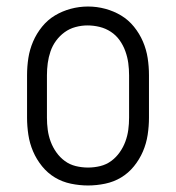

<svg xmlns="http://www.w3.org/2000/svg" viewBox="-20 -561 540 589"><path d="M250 8Q224 8 197.5 2.5Q171 -3 148.5 -16.5Q126 -30 109 -51Q92 -72 81.5 -96.5Q71 -121 67 -147.5Q63 -174 63 -200V-330Q63 -357 67 -383Q71 -409 81.5 -433.5Q92 -458 109 -479Q126 -500 148.5 -513.5Q171 -527 197 -534Q223 -541 250 -541Q277 -541 303 -534Q329 -527 351.5 -513.5Q374 -500 391 -479Q408 -458 418.5 -433.5Q429 -409 433 -383Q437 -357 437 -330V-200Q437 -174 433 -147.5Q429 -121 418.5 -96.5Q408 -72 391 -51Q374 -30 351.5 -16.5Q329 -3 302.5 2.5Q276 8 250 8ZM250 -47Q269 -47 287.5 -51.5Q306 -56 321 -67Q336 -78 347 -93.5Q358 -109 364.5 -126.5Q371 -144 373.5 -162.5Q376 -181 376 -200V-330Q376 -349 373.5 -367.5Q371 -386 364.5 -404Q358 -422 347 -437.5Q336 -453 320 -463.5Q304 -474 285.5 -478.5Q267 -483 248 -483Q230 -483 211.5 -478Q193 -473 178 -462Q163 -451 152 -436Q141 -421 135 -403.5Q129 -386 126.5 -367.5Q124 -349 124 -330V-200Q124 -181 126.5 -162.5Q129 -144 135.5 -126.5Q142 -109 153 -93.5Q164 -78 179 -67Q194 -56 212.5 -51.5Q231 -47 250 -47Z"/></svg>

Font: Iosevka Slab Light
Style: Regular
Weight: 300
Monospace: yes
Designer: Belleve Invis
Foundry: Belleve Invis
Version: Version 11.1.0; ttfautohint (v1.8.3)